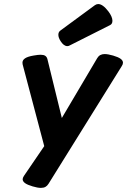

<svg xmlns="http://www.w3.org/2000/svg" viewBox="-20 -725 640 943"><path d="M310.5 -498.5Q293 -498.5 277.3 -523.4Q266.6 -540.5 266.6 -554.2Q266.6 -567.9 276.9 -575.2L446.3 -699.7Q454.1 -705.1 462.4 -705.1Q484.9 -705.1 512.7 -668.5Q532.2 -642.1 532.2 -623Q532.2 -607.4 520.5 -601.6L321.8 -501.5Q316.9 -498.5 310.5 -498.5ZM584 -417Q584 -409.2 578.1 -400.4L218.3 177.7Q211.9 188 203.1 192.9Q194.3 197.8 180.7 197.8Q165 197.8 140.1 190.4Q115.2 183.1 103.3 174.6Q91.3 166 91.3 155.3Q91.3 148.4 97.7 138.7L197.3 -7.3L91.3 -408.2Q90.3 -411.1 90.3 -417Q90.3 -430.2 103.3 -438.7Q116.2 -447.3 144.5 -452.1Q167 -456.1 179.2 -456.1Q194.3 -456.1 202.1 -450.9Q210 -445.8 212.9 -434.6L283.7 -145.5L457.5 -439.5Q469.2 -459.5 494.1 -459.5Q509.8 -459.5 535.6 -452.1Q560.5 -444.8 572.3 -436.3Q584 -427.7 584 -417Z"/></svg>

Font: Courier Prime Sans
Style: Bold Italic
Weight: 700
Italic angle: -10°
Designer: Alan Dague-Greene
Foundry: Quote-Unquote Apps
Version: Version 3.020